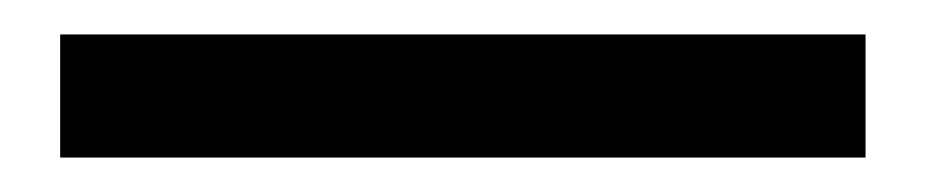

<svg xmlns="http://www.w3.org/2000/svg" viewBox="-20 16 540 112"><path d="M15.1 107.9V36.1H484.9V107.9Z"/></svg>

Font: Literata Book SemiBold
Style: Regular
Weight: 600
Designer: Latin by Veronika Burian and Jose Scaglione. Greek by Irene Vlachou. Cyrillic by Vera Evstafieva
Foundry: TypeTogether
Version: Version 2.003;PS 002.003;hotconv 1.0.88;makeotf.lib2.5.64775